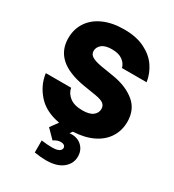

<svg xmlns="http://www.w3.org/2000/svg" viewBox="-235 -881 1156 1275"><g transform="rotate(30 343.5 -243.5)"><path d="M380 9 366 29Q371 28 382 28Q431 28 461.5 58.5Q492 89 492 136Q492 190 447.5 226.5Q403 263 319 263Q280 263 230 255V163Q279 169 309 169Q348 169 364.5 159Q381 149 381 134Q381 122 371.5 115Q362 108 346 108Q319 108 292 127L228 62L271 3Q160 -17 100.5 -85Q41 -153 30 -238H224Q231 -199 265.5 -172Q300 -145 363 -145Q418 -145 443.5 -165.5Q469 -186 469 -216Q469 -241 451 -255Q433 -269 391 -276L292 -292Q43 -333 43 -514Q43 -584 78.5 -637.5Q114 -691 180.5 -720.5Q247 -750 337 -750Q431 -750 496 -717.5Q561 -685 596 -633Q631 -581 640 -520H451Q444 -551 414.5 -573Q385 -595 333 -595Q280 -595 255.5 -574Q231 -553 231 -525Q231 -498 255.5 -484Q280 -470 326 -462L430 -445Q532 -428 596.5 -375Q661 -322 661 -228Q661 -162 628 -109.5Q595 -57 531.5 -26Q468 5 380 9Z"/></g></svg>

Font: Be Vietnam Black
Style: Regular
Weight: 900
Designer: Lam Bao; Tony Le; Vietanh Nguyen
Foundry: Yellow Type Foundry
Version: Version 5.000